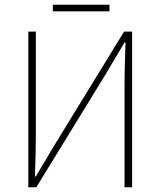

<svg xmlns="http://www.w3.org/2000/svg" viewBox="-20 -794 680 814"><path d="M100 0V-660H132V-232Q132 -186 131 -140Q130 -94 128 -46H132L208 -174L506 -660H540V0H508V-434Q508 -481 509.5 -524.5Q511 -568 512 -614H508L432 -486L134 0ZM204 -746V-774H444V-746Z"/></svg>

Font: Source Sans 3 VF
Style: Regular
Weight: 200
Designer: Paul D. Hunt
Foundry: Adobe
Version: Version 3.046;hotconv 1.0.118;makeotfexe 2.5.65603